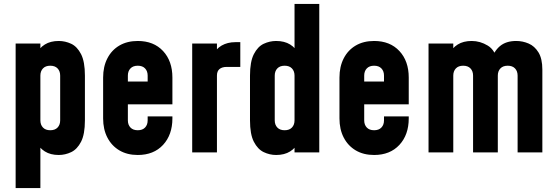

<svg xmlns="http://www.w3.org/2000/svg" viewBox="-20 -770 2815 970"><path d="M59 180V-550H184V-466L162 -495Q178 -527.5 206.5 -545.2Q235 -563 277 -563Q309.5 -563 339.8 -548.8Q370 -534.5 389.5 -496.5Q409 -458.5 409 -388V-162Q409 -91.5 389.5 -53.8Q370 -16 339.8 -1.5Q309.5 13 277 13Q235 13 206.5 -5Q178 -23 162 -55L184 -84V180ZM234 -112Q258 -112 271 -125.8Q284 -139.5 284 -162V-388Q284 -410.5 271 -424.2Q258 -438 234 -438Q210 -438 197 -424.2Q184 -410.5 184 -388V-162Q184 -139.5 197 -125.8Q210 -112 234 -112Z M676 13Q622.5 13 583.2 -10.2Q544 -33.5 522.5 -75Q501 -116.5 501 -172V-378Q501 -433.5 522.5 -475.2Q544 -517 583.2 -540Q622.5 -563 676 -563Q756.5 -563 803.8 -512.2Q851 -461.5 851 -378V-243H610V-358H726V-388Q726 -410.5 713 -424.2Q700 -438 676 -438Q652 -438 639 -424.2Q626 -410.5 626 -388V-162Q626 -139.5 639 -125.8Q652 -112 676 -112Q700 -112 713 -125.8Q726 -139.5 726 -162V-182H851V-172Q851 -89 803.8 -38Q756.5 13 676 13Z M951 0V-550H1076V-460L1053 -487Q1069.5 -522.5 1099.5 -539.8Q1129.5 -557 1169 -557H1194V-432H1126Q1102 -432 1089 -421.2Q1076 -410.5 1076 -388V0Z M1375 13Q1342.5 13 1312.2 -1.5Q1282 -16 1262.5 -53.8Q1243 -91.5 1243 -162V-388Q1243 -458.5 1262.5 -496.5Q1282 -534.5 1312.2 -548.8Q1342.5 -563 1375 -563Q1417 -563 1445.8 -545.2Q1474.5 -527.5 1490 -495L1468 -466V-750H1593V0H1468V-84L1490 -55Q1474.5 -23 1445.8 -5Q1417 13 1375 13ZM1418 -112Q1442 -112 1455 -125.8Q1468 -139.5 1468 -162V-388Q1468 -410.5 1455 -424.2Q1442 -438 1418 -438Q1394 -438 1381 -424.2Q1368 -410.5 1368 -388V-162Q1368 -139.5 1381 -125.8Q1394 -112 1418 -112Z M1870 13Q1816.5 13 1777.2 -10.2Q1738 -33.5 1716.5 -75Q1695 -116.5 1695 -172V-378Q1695 -433.5 1716.5 -475.2Q1738 -517 1777.2 -540Q1816.5 -563 1870 -563Q1950.5 -563 1997.8 -512.2Q2045 -461.5 2045 -378V-243H1804V-358H1920V-388Q1920 -410.5 1907 -424.2Q1894 -438 1870 -438Q1846 -438 1833 -424.2Q1820 -410.5 1820 -388V-162Q1820 -139.5 1833 -125.8Q1846 -112 1870 -112Q1894 -112 1907 -125.8Q1920 -139.5 1920 -162V-182H2045V-172Q2045 -89 1997.8 -38Q1950.5 13 1870 13Z M2145 0V-550H2270V-466L2248 -495Q2264 -527.5 2292.5 -545.2Q2321 -563 2363 -563Q2406 -563 2444.5 -539.5Q2483 -516 2494 -456L2461 -464Q2474.5 -510.5 2505.5 -536.8Q2536.5 -563 2588 -563Q2620.5 -563 2650.8 -550Q2681 -537 2700.5 -505.2Q2720 -473.5 2720 -418V0H2595V-388Q2595 -410.5 2582 -424.2Q2569 -438 2545 -438Q2521 -438 2508 -424.2Q2495 -410.5 2495 -388V0H2370V-388Q2370 -410.5 2357 -424.2Q2344 -438 2320 -438Q2296 -438 2283 -424.2Q2270 -410.5 2270 -388V0Z"/></svg>

Font: Mohave Light
Style: Bold
Weight: 700
Version: Version 2.003